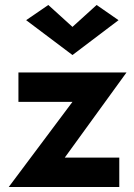

<svg xmlns="http://www.w3.org/2000/svg" viewBox="-20 -751 539 771"><path d="M271 -643 174 -731 85 -670 271 -530 456 -670 368 -731ZM271 -342 15 0H459V-118H240L488 -460H54V-342Z"/></svg>

Font: Jost SemiBold
Style: Regular
Weight: 600
Version: Version 3.710